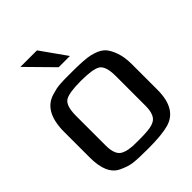

<svg xmlns="http://www.w3.org/2000/svg" viewBox="-200 -782 894 894"><g transform="rotate(-45 247.5 -335.0)"><path d="M470 -321V-153Q470 -28 382 -3Q336 10 247 10Q181 10 151 6.5Q121 3 86 -14Q24 -42 24 -153V-321Q24 -455 112 -481Q129 -486 142 -489Q155 -492 175.5 -493Q196 -494 204 -494Q212 -494 247 -494Q330 -494 365 -486Q373 -484 382 -481Q414 -471 430 -453.5Q446 -436 458 -402Q470 -369 470 -321ZM378 -140V-336Q378 -402 351 -419Q325 -435 247 -435Q169 -435 143 -419Q116 -402 116 -336V-140Q116 -77 149 -62Q163 -55 179 -52.5Q195 -50 205 -49.5Q215 -49 247 -49Q310 -49 333 -57Q339 -59 345 -62Q378 -77 378 -140ZM293 -553H219L94 -680H203Z"/></g></svg>

Font: Gamestation Display
Style: Regular
Weight: 400
Designer: Jonas Hecksher
Foundry: Jonas Hecksher, Playtypeª, e-types AS
Version: Version 1.003